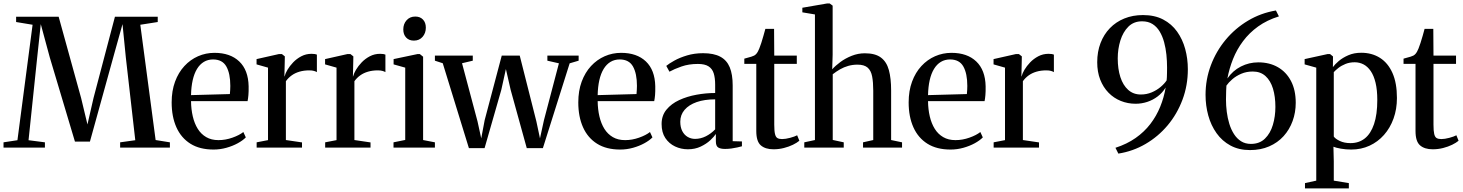

<svg xmlns="http://www.w3.org/2000/svg" viewBox="-26 -838 8306 1090"><path d="M73 -42 159 -697.5 65.5 -713V-743H307L434.5 -281.5L470.5 -131.5L505 -282L626.5 -743H869.5V-713L770.5 -697.5L857.5 -43L938.5 -30V0H656V-30L742 -42L688.5 -510.5L669.5 -701L623 -534.5L484.5 -34H399.5L256.5 -512.5L205.5 -701L185 -510.5L136 -42L229 -30V0H-6V-30Z M1186.5 11Q1108 11 1055.2 -22Q1002.5 -55 975.5 -115.2Q948.5 -175.5 948.5 -256.5Q948.5 -322.5 967.8 -374.5Q987 -426.5 1020.8 -463Q1054.5 -499.5 1098.5 -518.8Q1142.5 -538 1191.5 -538Q1281 -538 1332.2 -489.2Q1383.5 -440.5 1385.5 -348.5Q1386 -318 1384.2 -298Q1382.5 -278 1379.5 -264H1058.5Q1059 -217.5 1068.5 -177Q1078 -136.5 1096.8 -106.5Q1115.5 -76.5 1144.8 -59.5Q1174 -42.5 1214.5 -42.5Q1254 -42.5 1293.5 -56.5Q1333 -70.5 1355.5 -88.5L1369.5 -58Q1352.5 -40.5 1323.8 -24.8Q1295 -9 1259.2 1Q1223.5 11 1186.5 11ZM1058.5 -298 1279 -304Q1280.5 -315.5 1280.8 -327.5Q1281 -339.5 1281.5 -350.5Q1281.5 -420.5 1259 -460.5Q1236.5 -500.5 1183.5 -500.5Q1154.5 -500.5 1131.5 -486.8Q1108.5 -473 1092.5 -446.8Q1076.5 -420.5 1068 -383Q1059.5 -345.5 1058.5 -298Z M1431 0V-30L1495.5 -42.5V-454L1430.5 -472.5V-502.5L1557 -531H1574.5L1591 -518L1590.5 -488.5L1588.5 -402.5L1590.5 -407Q1594 -421.5 1606.2 -442.2Q1618.5 -463 1638.2 -483.8Q1658 -504.5 1684.5 -518.5Q1711 -532.5 1743 -532.5Q1754.5 -532.5 1761.5 -531.2Q1768.5 -530 1773 -528V-428.5Q1768 -432 1757.2 -435.2Q1746.5 -438.5 1730 -438.5Q1699.5 -438.5 1674.5 -431.2Q1649.5 -424 1630.2 -410.2Q1611 -396.5 1597 -377V-43L1688.5 -29.5V0Z M1820 0V-30L1884.5 -42.5V-454L1819.5 -472.5V-502.5L1946 -531H1963.5L1980 -518L1979.5 -488.5L1977.5 -402.5L1979.5 -407Q1983 -421.5 1995.2 -442.2Q2007.5 -463 2027.2 -483.8Q2047 -504.5 2073.5 -518.5Q2100 -532.5 2132 -532.5Q2143.5 -532.5 2150.5 -531.2Q2157.5 -530 2162 -528V-428.5Q2157 -432 2146.2 -435.2Q2135.5 -438.5 2119 -438.5Q2088.5 -438.5 2063.5 -431.2Q2038.5 -424 2019.2 -410.2Q2000 -396.5 1986 -377V-43L2077.5 -29.5V0Z M2208 0V-30L2274.5 -43.5V-454L2208.5 -472.5V-502.5L2344 -531H2357.5L2376 -516V-43L2443 -30V0ZM2323 -607.5Q2296 -607.5 2279.8 -624.8Q2263.5 -642 2263.5 -671Q2263.5 -702 2282.2 -723Q2301 -744 2331 -744H2332Q2359 -744 2375.2 -727Q2391.5 -710 2391.5 -681Q2391.5 -650 2373 -628.8Q2354.5 -607.5 2324 -607.5Z M2443 -493.5V-522.5H2658V-493.5L2597 -479L2685 -148.5L2706 -52.5L2725.5 -156L2822.5 -522.5H2924.5L3019 -149L3039.5 -52.5L3062 -155.5L3147 -478.5L3081.5 -493.5V-522.5H3259V-493.5L3208 -478.5L3056 3H2964.5L2873 -328L2846 -446L2820 -328L2725 3H2636L2487.5 -479Z M3495 11Q3416.5 11 3363.8 -22Q3311 -55 3284 -115.2Q3257 -175.5 3257 -256.5Q3257 -322.5 3276.2 -374.5Q3295.5 -426.5 3329.2 -463Q3363 -499.5 3407 -518.8Q3451 -538 3500 -538Q3589.5 -538 3640.8 -489.2Q3692 -440.5 3694 -348.5Q3694.5 -318 3692.8 -298Q3691 -278 3688 -264H3367Q3367.5 -217.5 3377 -177Q3386.5 -136.5 3405.2 -106.5Q3424 -76.5 3453.2 -59.5Q3482.5 -42.5 3523 -42.5Q3562.5 -42.5 3602 -56.5Q3641.5 -70.5 3664 -88.5L3678 -58Q3661 -40.5 3632.2 -24.8Q3603.5 -9 3567.8 1Q3532 11 3495 11ZM3367 -298 3587.5 -304Q3589 -315.5 3589.2 -327.5Q3589.5 -339.5 3590 -350.5Q3590 -420.5 3567.5 -460.5Q3545 -500.5 3492 -500.5Q3463 -500.5 3440 -486.8Q3417 -473 3401 -446.8Q3385 -420.5 3376.5 -383Q3368 -345.5 3367 -298Z M3879 9.5Q3840.5 9.5 3806.5 -6.5Q3772.5 -22.5 3751.2 -54.2Q3730 -86 3730 -134Q3730 -182 3757.5 -215.5Q3785 -249 3829.8 -269.8Q3874.5 -290.5 3928 -300.2Q3981.5 -310 4034 -310V-357Q4034 -395.5 4025.8 -421.8Q4017.5 -448 3996.2 -461.5Q3975 -475 3936 -475Q3884 -475 3842.8 -460.5Q3801.5 -446 3774.5 -431L3756.5 -464Q3772 -477 3802.5 -494Q3833 -511 3874.8 -523.5Q3916.5 -536 3965.5 -536Q4026 -536 4063 -516.2Q4100 -496.5 4116.8 -456Q4133.5 -415.5 4133.5 -353V-36.5L4186 -35V-7.5Q4175.5 -4.5 4159.8 -1Q4144 2.5 4126.2 5Q4108.5 7.5 4090.5 7.5Q4064 7.5 4051 -1Q4038 -9.5 4038 -35.5V-77.5Q4028 -62 4006 -41.5Q3984 -21 3951.8 -5.8Q3919.5 9.5 3879 9.5ZM3920 -49.5Q3951.5 -49.5 3981 -64.2Q4010.5 -79 4034 -103.5V-274Q3973.5 -274 3929.2 -258.5Q3885 -243 3860.5 -214.5Q3836 -186 3836 -147Q3836 -116 3847.2 -94Q3858.5 -72 3877.8 -60.8Q3897 -49.5 3920 -49.5Z M4365 9.5Q4319 9.5 4293.2 -12.8Q4267.5 -35 4267.5 -94V-475.5H4199.5V-505Q4207 -507.5 4218 -510.2Q4229 -513 4239.5 -516.2Q4250 -519.5 4255.5 -522.5Q4262.5 -526.5 4267.5 -532.2Q4272.5 -538 4276.8 -545.8Q4281 -553.5 4284.5 -562.5Q4289.5 -574 4295.8 -593.8Q4302 -613.5 4308.2 -635.2Q4314.5 -657 4319 -674H4368.5L4369.5 -522.5H4497.5V-475.5H4369.5V-130.5Q4369.5 -94.5 4373.8 -77Q4378 -59.5 4387.8 -54Q4397.5 -48.5 4414 -48.5Q4433.5 -48.5 4459.5 -55.5Q4485.5 -62.5 4499.5 -70L4512 -39Q4498.5 -27.5 4475.5 -16.2Q4452.5 -5 4424.2 2.2Q4396 9.5 4365 9.5Z M4600.5 -43V-756L4529 -768V-794L4670.5 -818.5H4684L4701 -806V-527.5L4698.5 -444.5Q4716.5 -465 4745 -486Q4773.5 -507 4809.2 -521.2Q4845 -535.5 4884 -535.5Q4943 -535.5 4975.2 -511.2Q5007.5 -487 5020.2 -440.2Q5033 -393.5 5033 -325V-43L5095 -30V0H4873.5V-30L4931.5 -43V-323.5Q4931.5 -371 4925.2 -404Q4919 -437 4899.8 -454Q4880.5 -471 4842 -471Q4814.5 -471 4789.8 -464Q4765 -457 4743.2 -444.5Q4721.5 -432 4701.5 -416.5V-43.5L4764 -30V0H4540V-30Z M5370.5 11Q5292 11 5239.2 -22Q5186.5 -55 5159.5 -115.2Q5132.5 -175.5 5132.5 -256.5Q5132.5 -322.5 5151.8 -374.5Q5171 -426.5 5204.8 -463Q5238.5 -499.5 5282.5 -518.8Q5326.5 -538 5375.5 -538Q5465 -538 5516.2 -489.2Q5567.5 -440.5 5569.5 -348.5Q5570 -318 5568.2 -298Q5566.5 -278 5563.5 -264H5242.5Q5243 -217.5 5252.5 -177Q5262 -136.5 5280.8 -106.5Q5299.5 -76.5 5328.8 -59.5Q5358 -42.5 5398.5 -42.5Q5438 -42.5 5477.5 -56.5Q5517 -70.5 5539.5 -88.5L5553.5 -58Q5536.5 -40.5 5507.8 -24.8Q5479 -9 5443.2 1Q5407.5 11 5370.5 11ZM5242.5 -298 5463 -304Q5464.5 -315.5 5464.8 -327.5Q5465 -339.5 5465.5 -350.5Q5465.5 -420.5 5443 -460.5Q5420.5 -500.5 5367.5 -500.5Q5338.5 -500.5 5315.5 -486.8Q5292.5 -473 5276.5 -446.8Q5260.5 -420.5 5252 -383Q5243.5 -345.5 5242.5 -298Z M5615 0V-30L5679.5 -42.5V-454L5614.5 -472.5V-502.5L5741 -531H5758.5L5775 -518L5774.5 -488.5L5772.5 -402.5L5774.5 -407Q5778 -421.5 5790.2 -442.2Q5802.5 -463 5822.2 -483.8Q5842 -504.5 5868.5 -518.5Q5895 -532.5 5927 -532.5Q5938.5 -532.5 5945.5 -531.2Q5952.5 -530 5957 -528V-428.5Q5952 -432 5941.2 -435.2Q5930.5 -438.5 5914 -438.5Q5883.5 -438.5 5858.5 -431.2Q5833.5 -424 5814.2 -410.2Q5795 -396.5 5781 -377V-43L5872.5 -29.5V0Z M6463 -752.5Q6529.5 -752.5 6577.5 -727.2Q6625.5 -702 6656.5 -658.5Q6687.5 -615 6702.5 -560Q6717.5 -505 6717.5 -445Q6717.5 -353 6687 -271.8Q6656.5 -190.5 6602.8 -126.5Q6549 -62.5 6477.5 -20.8Q6406 21 6323 34L6306.5 1Q6371.5 -20 6420.8 -54.5Q6470 -89 6504.5 -134Q6539 -179 6560.5 -231.8Q6582 -284.5 6591.5 -341Q6573 -311 6546 -290.5Q6519 -270 6487 -259.5Q6455 -249 6421 -249Q6376.5 -249 6336.8 -265Q6297 -281 6267 -311.8Q6237 -342.5 6220 -386Q6203 -429.5 6203 -485Q6203 -544.5 6221.8 -593.5Q6240.5 -642.5 6274.8 -678Q6309 -713.5 6356.8 -733Q6404.5 -752.5 6463 -752.5ZM6450.5 -301.5Q6483.5 -301.5 6512 -313.5Q6540.5 -325.5 6562.5 -344Q6584.5 -362.5 6597 -381.5Q6598 -388.5 6598.5 -399.8Q6599 -411 6599.2 -425Q6599.5 -439 6599.5 -455Q6599.5 -490.5 6595.8 -527.5Q6592 -564.5 6582.8 -598.5Q6573.5 -632.5 6557.5 -659.2Q6541.5 -686 6517 -701.5Q6492.5 -717 6457.5 -717Q6410.5 -717 6380 -686.8Q6349.5 -656.5 6334.5 -608.2Q6319.5 -560 6319.5 -506.5Q6319.5 -446.5 6334.5 -400.2Q6349.5 -354 6378.8 -327.8Q6408 -301.5 6450.5 -301.5Z M7070.5 14Q7007 14 6959.5 -11.8Q6912 -37.5 6880.5 -81.8Q6849 -126 6833.5 -182.2Q6818 -238.5 6818 -299.5Q6818 -387 6848 -467Q6878 -547 6932 -612Q6986 -677 7058.8 -720.5Q7131.5 -764 7217.5 -778.5L7234.5 -745Q7167 -724 7116.5 -687.8Q7066 -651.5 7030.8 -604.2Q6995.5 -557 6974 -503Q6952.5 -449 6942 -392.5Q6972.5 -437 7018.8 -460.5Q7065 -484 7117.5 -484Q7181 -484 7228.8 -456.5Q7276.5 -429 7303.2 -377.8Q7330 -326.5 7330 -254.5Q7330 -199.5 7312.2 -150.8Q7294.5 -102 7261 -65Q7227.5 -28 7179.2 -7Q7131 14 7070.5 14ZM7086 -432Q7050 -432 7020.5 -419.2Q6991 -406.5 6969.8 -388Q6948.5 -369.5 6936.5 -352Q6936 -342.5 6935 -322.2Q6934 -302 6934 -273Q6934 -238.5 6938.5 -203Q6943 -167.5 6953 -135Q6963 -102.5 6979.5 -76.8Q6996 -51 7019.8 -36Q7043.5 -21 7075.5 -21Q7124.5 -21 7155.2 -51Q7186 -81 7200.2 -129Q7214.5 -177 7214.5 -231Q7214.5 -289.5 7200.8 -334.8Q7187 -380 7158.5 -406Q7130 -432 7086 -432Z M7382.5 231.5V201.5L7446.5 187.5V-454L7380.5 -472.5V-502.5L7510.5 -531H7525L7541.5 -517.5L7541 -457Q7552 -472.5 7574.2 -491.5Q7596.5 -510.5 7628.8 -524.5Q7661 -538.5 7701.5 -538.5Q7762 -538.5 7807.8 -509.8Q7853.5 -481 7879 -424Q7904.5 -367 7904.5 -281.5Q7904.5 -218.5 7885.2 -165Q7866 -111.5 7831 -72Q7796 -32.5 7748.8 -10.8Q7701.5 11 7645 11Q7614.5 11 7586.2 6Q7558 1 7544 -5L7546 77.5V187.5L7631.5 201.5V231.5ZM7641 -25.5Q7688.5 -25.5 7722.2 -52.2Q7756 -79 7774.5 -133.5Q7793 -188 7793 -270.5Q7793 -327.5 7783.2 -368Q7773.5 -408.5 7755.8 -434.5Q7738 -460.5 7714.8 -472.5Q7691.5 -484.5 7665 -484.5Q7636 -484.5 7612.5 -475Q7589 -465.5 7572.2 -452.2Q7555.5 -439 7546 -428.5V-63Q7554.5 -50 7580 -37.8Q7605.5 -25.5 7641 -25.5Z M8107.5 9.5Q8061.5 9.5 8035.8 -12.8Q8010 -35 8010 -94V-475.5H7942V-505Q7949.5 -507.5 7960.5 -510.2Q7971.5 -513 7982 -516.2Q7992.5 -519.5 7998 -522.5Q8005 -526.5 8010 -532.2Q8015 -538 8019.2 -545.8Q8023.5 -553.5 8027 -562.5Q8032 -574 8038.2 -593.8Q8044.5 -613.5 8050.8 -635.2Q8057 -657 8061.5 -674H8111L8112 -522.5H8240V-475.5H8112V-130.5Q8112 -94.5 8116.2 -77Q8120.5 -59.5 8130.2 -54Q8140 -48.5 8156.5 -48.5Q8176 -48.5 8202 -55.5Q8228 -62.5 8242 -70L8254.5 -39Q8241 -27.5 8218 -16.2Q8195 -5 8166.8 2.2Q8138.5 9.5 8107.5 9.5Z"/></svg>

Font: Merriweather 96pt
Style: Regular
Weight: 400
Version: Version 2.100